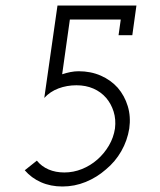

<svg xmlns="http://www.w3.org/2000/svg" viewBox="-20 -670 583 698"><path d="M476 -650H189L141 -314Q162 -337 192.5 -348.5Q223 -360 258 -360Q292 -360 319.5 -348Q347 -336 366 -314Q384 -293 393 -264.5Q402 -236 398 -203Q393 -170 376 -141Q359 -112 334 -90Q309 -68 278 -55.5Q247 -43 214 -43Q182 -43 156.5 -54Q131 -65 114 -86L70 -51Q94 -23 129 -7.5Q164 8 207 8Q251 8 291.5 -8.5Q332 -25 365 -54Q399 -82 421 -120.5Q443 -159 450 -203Q456 -246 444.5 -284Q433 -322 408 -351Q383 -379 346.5 -395Q310 -411 266 -411Q251 -411 236 -408Q221 -405 206 -400L234 -599H419L411 -542H461Z"/></svg>

Font: Josefin Slab Thin Medium
Style: Italic
Weight: 500
Italic angle: -12°
Version: Version 2.000